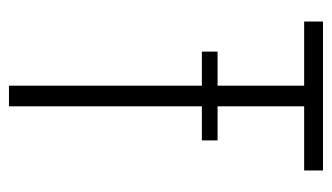

<svg xmlns="http://www.w3.org/2000/svg" viewBox="-176 -564 740 428"><g transform="rotate(90 194.0 -350.0)"><path d="M293 -465V-430H217V0H171V-430H95V-465H171V-658H28V-700H360V-658H217V-465Z"/></g></svg>

Font: Bebas Neue Book
Style: Regular
Weight: 300
Designer: Ryoichi Tsunekawa
Foundry: Ryoichi Tsunekawa
Version: Version 1.003;PS 001.003;hotconv 1.0.88;makeotf.lib2.5.64775